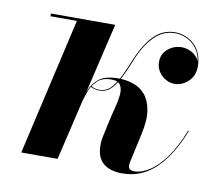

<svg xmlns="http://www.w3.org/2000/svg" viewBox="-60 -541 713 622"><g transform="rotate(10 296.0 -230.0)"><path d="M45 0 148.5 -451H61.5V-460H273L164.5 0ZM379 10Q337.5 10 315.5 -9.2Q293.5 -28.5 293.5 -68Q293.5 -73 294 -80Q294.5 -87 295.5 -91.5L307 -145Q311.5 -167 318 -191Q324.5 -215 327 -236Q329.5 -257 322.2 -270.2Q315 -283.5 292 -283.5Q262 -283.5 245.5 -267.5Q229 -251.5 221.2 -229.8Q213.5 -208 209 -190H206.5Q217 -236 233.5 -257.5Q250 -279 270.5 -285Q291 -291 313.5 -291Q339.5 -291 363 -283Q386.5 -275 402.5 -256Q418.5 -237 423.8 -205Q429 -173 418 -124.5L397 -28.5Q396 -24 396 -20Q396 -3.5 416 -3.5Q439.5 -3.5 466 -20.5Q492.5 -37.5 518.2 -73.2Q544 -109 565 -163.5L567.5 -162.5Q535.5 -80 488.8 -35Q442 10 379 10ZM259 -241.5Q249.5 -241.5 241.8 -243.8Q234 -246 229.5 -249L231 -251.5Q235.5 -248.5 242 -246.2Q248.5 -244 259 -244Q281 -244 296.2 -260Q311.5 -276 324 -302.2Q336.5 -328.5 349.5 -360.5Q371 -412 399.8 -441Q428.5 -470 469 -470Q486 -470 502.2 -463.8Q518.5 -457.5 531.5 -445.5Q544.5 -433.5 552.2 -415.2Q560 -397 560 -373Q560 -342.5 539.8 -323.8Q519.5 -305 495 -305Q480 -305 466 -312.8Q452 -320.5 442.8 -334.5Q433.5 -348.5 433.5 -367Q433.5 -393 453 -409.5Q472.5 -426 498.5 -426Q512 -426 525.8 -420Q539.5 -414 549.2 -402.2Q559 -390.5 559 -373H557.5Q557.5 -396.5 550 -414Q542.5 -431.5 529.5 -443.5Q516.5 -455.5 501 -461.2Q485.5 -467 469 -467Q429.5 -467 400.5 -437.2Q371.5 -407.5 352 -359Q338.5 -325 325.2 -298.2Q312 -271.5 296.5 -256.5Q281 -241.5 259 -241.5Z"/></g></svg>

Font: Bodoni Moda 72pt SemiBold
Style: Italic
Weight: 600
Italic angle: -13°
Designer: Owen Earl
Foundry: indestructible type
Version: Version 2.004